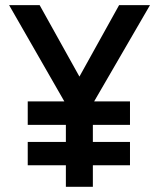

<svg xmlns="http://www.w3.org/2000/svg" viewBox="-20 -720 613 740"><path d="M342.8 -329.1H481V-238.8H337.9V-172.9H481V-83H337.9V0H233.9V-83H86.9V-172.9H233.9V-238.8H86.9V-329.1H228L15.1 -700.2H132.8L286.1 -424.8L439 -700.2H558.1Z"/></svg>

Font: Overpass
Style: Regular
Weight: 400
Designer: Delve Withrington
Foundry: Delve Fonts
Version: Version 1.001